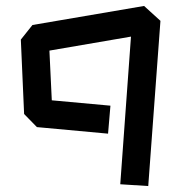

<svg xmlns="http://www.w3.org/2000/svg" viewBox="-20 -603 599 645"><path d="M384 16 420 -480 146 -433 154 -266 351 -248 343 -154 104 -176 61 -220 50 -470 89 -519 464 -583 519 -533 478 22Z"/></svg>

Font: ZCOOL KuaiLe
Style: Regular
Weight: 400
Designer: Lui Bingke
Foundry: ZCOOL
Version: Version 2.000